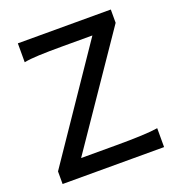

<svg xmlns="http://www.w3.org/2000/svg" viewBox="-129 -820 862 928"><g transform="rotate(-20 301.5 -356.5)"><path d="M543 -712.9V-644.5L162.6 -87.4H345.2Q417 -87.4 472.7 -89.8Q528.3 -92.3 557.6 -97.2V0H35.6V-64.9L416.5 -625.5H262.2Q188.5 -625.5 141.6 -623.5Q94.7 -621.6 64.9 -615.7V-712.9Z"/></g></svg>

Font: Kanchenjunga Medium
Style: Regular
Weight: 500
Version: Version 2.001